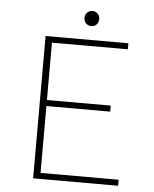

<svg xmlns="http://www.w3.org/2000/svg" viewBox="-55 -840 710 887"><g transform="rotate(5 300.0 -397.0)"><path d="M132 0V-660H516V-632H164V-366H460V-338H164V-28H526V0ZM338 -724Q324 -724 314 -733.5Q304 -743 304 -760Q304 -775 314 -784.5Q324 -794 338 -794Q352 -794 362 -784.5Q372 -775 372 -760Q372 -743 362 -733.5Q352 -724 338 -724Z"/></g></svg>

Font: Source Code Pro ExtraLight
Style: Regular
Weight: 200
Monospace: yes
Designer: Paul D. Hunt, Teo Tuominen
Foundry: Adobe Systems Incorporated
Version: Version 2.030;PS 1.000;hotconv 16.6.51;makeotf.lib2.5.65220